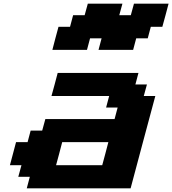

<svg xmlns="http://www.w3.org/2000/svg" viewBox="-20 -1020 933 1040"><path d="M125 0H687.5Q709.5 -83 754.2 -250Q798.8 -417 821.3 -500H758.8L775.9 -562.5H713.4L730 -625H292.5Q287.1 -604 275.9 -562.3Q264.6 -520.5 258.8 -500H571.3L554.7 -437.5H617.2L600.6 -375H225.6L208.5 -312.5H146L129.4 -250H66.9Q61.5 -229 50.3 -187.3Q39.1 -145.5 33.7 -125H96.2L79.1 -62.5H141.6ZM533.7 -125H283.7Q289.6 -145.5 300.5 -187.3Q311.5 -229 316.9 -250H566.9Q561.5 -229 550.5 -187.3Q539.6 -145.5 533.7 -125ZM513.7 -750H701.2L717.8 -812.5H780.3L796.9 -875H859.4Q865.2 -896 876.5 -937.5Q887.7 -979 893.1 -1000H705.6L688.5 -937.5H626L643.1 -1000H455.6L438.5 -937.5H376L359.4 -875H296.9Q291 -854 280 -812.5Q269 -771 263.7 -750H451.2L467.8 -812.5H530.3Z"/></svg>

Font: Faithful 32x
Style: SemiboldOblique
Weight: 400
Foundry: Faithful Resource Pack
Version: Version 1.0; January 27, 2023